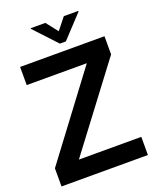

<svg xmlns="http://www.w3.org/2000/svg" viewBox="-163 -991 875 1084"><g transform="rotate(-20 274.5 -449.5)"><path d="M533 -605 159 -109H534V0H15V-109L387 -605H26V-714H533ZM443 -895 318 -761H282L157 -895V-899H245L299 -830H301L356 -899H443Z"/></g></svg>

Font: Non Bureau Medium
Style: Regular
Weight: 500
Designer: Jona Saucedo
Foundry: Non Foundry
Version: Version 1.000; ttfautohint (v1.8.4)